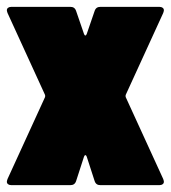

<svg xmlns="http://www.w3.org/2000/svg" viewBox="-24 -540 498 560"><path d="M9 0H181C189 0 195 -3 198 -12L221 -83C223 -89 227 -89 229 -83L252 -12C255 -3 261 0 269 0H441C449 0 454 -4 454 -10C454 -12 453 -15 452 -18L343 -256C342 -258 342 -262 343 -264L452 -502C453 -505 454 -508 454 -510C454 -516 449 -520 441 -520H269C261 -520 255 -517 252 -508L229 -441C227 -435 223 -435 221 -441L198 -508C195 -517 189 -520 181 -520H9C1 -520 -4 -516 -4 -510C-4 -508 -3 -505 -2 -502L107 -264C108 -262 108 -258 107 -256L-2 -18C-3 -15 -4 -12 -4 -10C-4 -4 1 0 9 0Z"/></svg>

Font: Barlow Condensed Black
Style: Regular
Weight: 900
Width: 3
Designer: Jeremy Tribby
Foundry: Tribby Type
Version: Version 1.422;hotconv 1.0.109;makeotfexe 2.5.65596